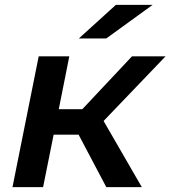

<svg xmlns="http://www.w3.org/2000/svg" viewBox="-20 -764 696 784"><path d="M403 -270 559 0H414L301 -214H199L156 0H31L138 -534H263L220 -318H316L519 -534H656ZM453 -744H603L414 -607H302Z"/></svg>

Font: Montserrat Alternates SemiBold
Style: Italic
Weight: 600
Italic angle: -11.3°
Designer: Julieta Ulanovsky
Foundry: Julieta Ulanovsky
Version: Version 7.200